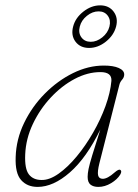

<svg xmlns="http://www.w3.org/2000/svg" viewBox="-20 -708 530 735"><path d="M360.5 -83Q352.5 -51 355.5 -37.2Q358.5 -23.5 373.5 -23.5Q391.5 -23.5 419 -48Q434 -61 440 -58Q448 -53.5 440.5 -40Q429 -21 405.2 -6.8Q381.5 7.5 356.5 7.5Q337.5 7.5 326.5 -1.2Q315.5 -10 315.5 -31Q315.5 -44 319 -61.2Q322.5 -78.5 333 -113.2Q343.5 -148 364 -212Q311 -103.5 247.5 -48Q184 7.5 124 7.5Q84 7.5 60.8 -18.8Q37.5 -45 40 -107Q42 -174.5 72.2 -237.2Q102.5 -300 151.5 -349.5Q200.5 -399 259.2 -428Q318 -457 377.5 -457Q413.5 -457 434.5 -447.8Q455.5 -438.5 455.5 -423Q455.5 -412 447.5 -403Q439.5 -394 437 -383.5ZM76.5 -117Q74 -62 90.5 -40.5Q107 -19 139.5 -19Q169.5 -18.5 204.5 -43.2Q239.5 -68 273.5 -109Q307.5 -150 336.2 -200Q365 -250 383.8 -301.8Q402.5 -353.5 406.5 -398.5Q408.5 -432 364.5 -432Q315 -432 265.2 -405.5Q215.5 -379 173.8 -334Q132 -289 105.5 -232.8Q79 -176.5 76.5 -117ZM321 -524.5Q287 -524.5 269 -548.5Q251 -572.5 260 -606.5Q268.5 -639.5 299 -663.5Q329.5 -687.5 363.5 -687.5Q397 -687.5 415 -663.5Q433 -639.5 424.5 -606.5Q415.5 -572.5 385.2 -548.5Q355 -524.5 321 -524.5ZM357.5 -664.5Q334 -664.5 312.8 -647.5Q291.5 -630.5 285.5 -606.5Q279 -582.5 291.5 -565.2Q304 -548 327.5 -548Q350.5 -548 371.8 -565.2Q393 -582.5 399 -606.5Q405 -630.5 392.8 -647.5Q380.5 -664.5 357.5 -664.5Z"/></svg>

Font: Fraunces 9pt S050 Thin
Style: Italic
Weight: 100
Italic angle: -16°
Version: Version 1.000; ttfautohint (v1.8.3)